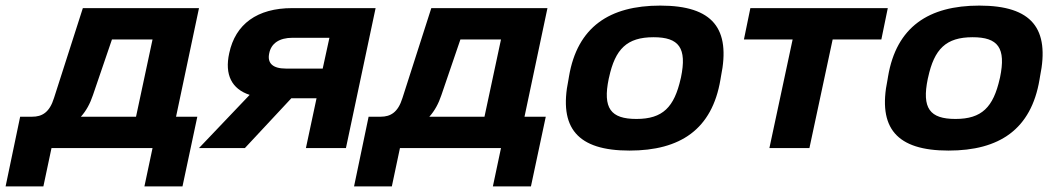

<svg xmlns="http://www.w3.org/2000/svg" viewBox="-25 -529 3745 686"><path d="M90 -112H47L-5 137H130L159 0H520L491 137H627L680 -112H604L686 -500H271L168 -179C152 -127 125 -112 90 -112ZM264 -112C283 -133 297 -159 307 -189L375 -388H520L461 -112Z M1317 -500H1019C894 -500 816 -443 794 -339C777 -262 803 -211 867 -190L686 0H850L1016 -178H1106L1068 0H1211ZM937 -339C944 -374 973 -394 1020 -394H1152L1128 -284H996C950 -284 929 -303 937 -339Z M1335 -112H1292L1240 137H1375L1404 0H1765L1736 137H1872L1925 -112H1849L1931 -500H1516L1413 -179C1397 -127 1370 -112 1335 -112ZM1509 -112C1528 -133 1542 -159 1552 -189L1620 -388H1765L1706 -112Z M2008 -256 2006 -244C1970 -71 2039 9 2224 9C2406 9 2519 -67 2549 -244L2551 -256C2586 -426 2523 -509 2334 -509C2153 -509 2038 -433 2008 -256ZM2150 -248 2151 -252C2173 -354 2215 -396 2310 -396C2401 -396 2430 -358 2408 -252L2407 -248C2384 -146 2343 -104 2249 -104C2157 -104 2128 -142 2150 -248Z M2724 0H2867L2950 -388H3124L3147 -500H2656L2633 -388H2807Z M3148 -256 3146 -244C3110 -71 3179 9 3364 9C3546 9 3659 -67 3689 -244L3691 -256C3726 -426 3663 -509 3474 -509C3293 -509 3178 -433 3148 -256ZM3290 -248 3291 -252C3313 -354 3355 -396 3450 -396C3541 -396 3570 -358 3548 -252L3547 -248C3524 -146 3483 -104 3389 -104C3297 -104 3268 -142 3290 -248Z"/></svg>

Font: LT Wave Bold
Style: Italic
Weight: 700
Designer: Daniel Lyons
Version: Version 2.5 (Glyphs App)